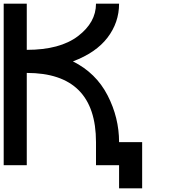

<svg xmlns="http://www.w3.org/2000/svg" viewBox="-20 -895 915 1040"><path d="M750 -125V125H625V0H500V-125Q500 -500 125 -500V0H0V-875H125V-625Q304.7 -625 402.3 -699.2Q500 -773.4 500 -875H625Q625 -773.4 562.5 -691.4Q500 -609.4 375 -562.5Q500 -500 562.5 -378.9Q625 -257.8 625 -125Z"/></svg>

Font: CraftyPE
Style: Regular
Weight: 400
Designer: Erek Butcher
Foundry: Haunted Coop
Version: Version 0.018;April 4, 2024;FontCreator 15.0.0.2962 64-bit